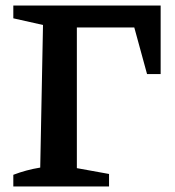

<svg xmlns="http://www.w3.org/2000/svg" viewBox="-20 -672 631 692"><path d="M28 0V-42Q75 -60 125 -68L135 -582L28 -606V-652H559V-405H510L464 -573H257V-66L373 -45V0Z"/></svg>

Font: Piazzolla SC SemiBold
Style: Regular
Weight: 600
Designer: Juan Pablo del Peral
Foundry: Huerta Tipografica
Version: Version 1.330